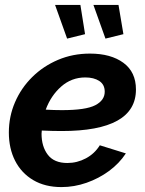

<svg xmlns="http://www.w3.org/2000/svg" viewBox="-20 -751 591 781"><path d="M230 10Q163 10 115 -18.5Q67 -47 41.5 -97Q16 -147 16 -212Q16 -277 41 -335Q66 -393 111 -437.5Q156 -482 216 -507.5Q276 -533 346 -533Q431 -533 482 -495.5Q533 -458 533 -387Q533 -218 231 -218Q213 -218 192.5 -218.5Q172 -219 150 -220Q149 -214 149 -207Q149 -155 174.5 -121.5Q200 -88 254 -88Q294 -88 329.5 -107Q365 -126 386 -160L492 -127Q465 -86 423.5 -55.5Q382 -25 332 -7.5Q282 10 230 10ZM327 -436Q271 -436 229 -399Q187 -362 166 -305Q183 -304 199.5 -303.5Q216 -303 232 -303Q329 -303 367.5 -323Q406 -343 406 -378Q406 -407 384 -421.5Q362 -436 327 -436ZM360 -731H462L482 -612L409 -594ZM204 -731H307L326 -612L253 -594Z"/></svg>

Font: Raleway
Style: Bold Italic
Weight: 700
Italic angle: -12°
Designer: Matt McInerney, Pablo Impallari, Rodrigo Fuenzalida
Foundry: Matt McInerney, Pablo Impallari, Rodrigo Fuenzalida
Version: Version 4.101;RELEASE